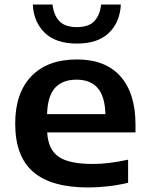

<svg xmlns="http://www.w3.org/2000/svg" viewBox="-20 -816 656 846"><path d="M368 10Q206.5 10 126.8 -58.2Q47 -126.5 47 -271.5Q47 -406 118 -480Q189 -554 319 -554Q445 -554 511 -479.2Q577 -404.5 577 -267.5V-232.5H188Q192 -158 237.8 -125.8Q283.5 -93.5 389.5 -93.5Q425 -93.5 464.8 -98.5Q504.5 -103.5 544.5 -112.5V-10.5Q496.5 0.5 452.8 5.2Q409 10 368 10ZM317 -465Q255 -465 222.2 -428.5Q189.5 -392 187.5 -313H444.5Q442.5 -391 410.5 -428Q378.5 -465 317 -465ZM319 -624Q226.5 -624 177.5 -671.2Q128.5 -718.5 124.5 -796H211.5Q216 -751 240.8 -723.8Q265.5 -696.5 319 -696.5Q372 -696.5 396.5 -723.8Q421 -751 425.5 -796H512.5Q508.5 -718 459.8 -671Q411 -624 319 -624Z"/></svg>

Font: Encode Sans Expanded Expanded SemiBold
Style: Regular
Weight: 600
Width: 7
Designer: Multiple Designers
Foundry: Impallari Type
Version: Version 3.000; ttfautohint (v1.8.3) -l 8 -r 50 -G 200 -x 14 